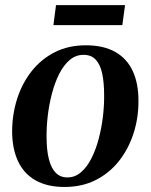

<svg xmlns="http://www.w3.org/2000/svg" viewBox="-20 -712 584 744"><path d="M312.5 -536.5Q381 -536.5 426.2 -511Q471.5 -485.5 494 -437.5Q516.5 -389.5 516.5 -322Q517 -256.5 497.8 -196.2Q478.5 -136 441.8 -89Q405 -42 351.8 -14.8Q298.5 12.5 230 12.5Q162.5 12.5 117.2 -13.5Q72 -39.5 49.8 -87.5Q27.5 -135.5 27 -201Q27 -268 46.2 -328.5Q65.5 -389 102.5 -436Q139.5 -483 192.5 -509.8Q245.5 -536.5 312.5 -536.5ZM304 -499.5Q273.5 -499.5 250 -479.5Q226.5 -459.5 209.5 -425.8Q192.5 -392 181.5 -350.2Q170.5 -308.5 165.2 -264.5Q160 -220.5 160.5 -180.5Q160.5 -130 169.5 -95Q178.5 -60 196.2 -42.2Q214 -24.5 241 -24.5Q271 -24.5 294.2 -44.8Q317.5 -65 334.5 -98.8Q351.5 -132.5 362.5 -174.2Q373.5 -216 378.8 -260Q384 -304 383.5 -343.5Q383.5 -392 376 -427Q368.5 -462 351 -480.8Q333.5 -499.5 304 -499.5ZM197 -692H464.5L454 -614.5H187Z"/></svg>

Font: Merriweather 96pt SemiBold
Style: Italic
Weight: 600
Italic angle: -7.8°
Version: Version 2.101